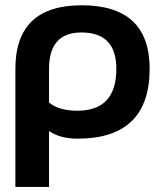

<svg xmlns="http://www.w3.org/2000/svg" viewBox="-20 -533 624 738"><path d="M168.5 -138.7Q207 -107.4 277.3 -107.4Q427.2 -107.4 427.2 -268.6Q427.2 -408.2 293 -408.2Q168.5 -408.2 168.5 -268.6ZM293.9 -512.7Q555.2 -512.7 555.2 -268.6Q555.2 0 277.8 0Q211.4 0 168.5 -29.3V185.5H39.1V-268.6Q39.1 -512.7 293.9 -512.7Z"/></svg>

Font: Voltera
Style: Bold
Weight: 700
Designer: Bernd Montag
Version: Version 1.301